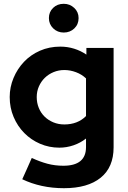

<svg xmlns="http://www.w3.org/2000/svg" viewBox="-20 -773 672 1009"><path d="M31 0ZM292 3Q238 3 190.5 -17.5Q143 -38 107.5 -74Q72 -110 51.5 -158.5Q31 -207 31 -263Q31 -315 51 -363Q71 -411 106 -448Q141 -485 190 -506.5Q239 -528 297 -528Q335 -528 370 -517Q405 -506 434 -486V-521H577V1Q577 106 509 161Q441 216 316 216Q255 216 200 204Q145 192 97 169Q110 141 122 113.5Q134 86 147 57Q190 77 229.5 87.5Q269 98 313 98Q432 98 432 0V-45Q403 -22 366.5 -9.5Q330 3 292 3ZM173 -263Q173 -232 184 -205.5Q195 -179 214.5 -160Q234 -141 260.5 -130Q287 -119 318 -119Q388 -119 432 -163V-361Q410 -382 379.5 -393.5Q349 -405 318 -405Q288 -405 261.5 -394Q235 -383 215.5 -364Q196 -345 184.5 -319Q173 -293 173 -263ZM315 -602Q282 -602 259.5 -624Q237 -646 237 -678Q237 -710 259 -731.5Q281 -753 315 -753Q347 -753 370 -731.5Q393 -710 393 -678Q393 -645 370.5 -623.5Q348 -602 315 -602Z"/></svg>

Font: Rosa Sans
Style: Bold
Weight: 700
Designer: Pentagram / MCKL
Foundry: Pentagram / MCKL
Version: Version 1.005;September 16, 2019;FontCreator 11.5.0.2425 64-